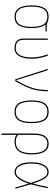

<svg xmlns="http://www.w3.org/2000/svg" viewBox="1105 -1675 790 3040"><g transform="rotate(90 1500.0 -155.0)"><path d="M366.7 -449.7Q328.1 -509.8 245.1 -509.8Q162.1 -509.8 123.5 -449.7Q85 -389.6 85 -259.8Q85 -129.9 123.5 -69.8Q162.1 -9.8 245.1 -9.8Q328.1 -9.8 366.7 -69.8Q405.3 -129.9 405.3 -259.8Q405.3 -389.6 366.7 -449.7ZM245.1 -530.3Q284.2 -530.3 323.2 -515.1Q362.3 -500 400.4 -500H469.7Q479.5 -500 480 -490.2Q480.5 -480.5 469.7 -480.5H370.1Q369.1 -480.5 369.1 -479Q369.1 -477.5 369.6 -477.5Q370.1 -477.5 370.1 -476.6Q424.8 -411.1 424.8 -259.8Q424.8 -122.1 380.9 -56.2Q336.9 9.8 245.1 9.8Q153.3 9.8 109.4 -56.2Q65.4 -122.1 65.4 -260.3Q65.4 -398.4 109.4 -464.4Q153.3 -530.3 245.1 -530.3Z M745.1 9.8Q665 9.8 627.4 -25.9Q589.8 -61.5 589.8 -139.6V-509.8Q589.8 -519.5 600.1 -519.5Q610.4 -519.5 610.4 -509.8V-139.6Q610.4 -69.3 641.1 -39.6Q671.9 -9.8 745.1 -9.8Q889.6 -9.8 889.6 -269.5Q889.6 -372.1 842.8 -509.8Q841.8 -513.7 844.2 -516.6Q846.7 -519.5 850.6 -519.5Q860.4 -519.5 864.3 -510.7Q910.2 -376 910.2 -269.5Q910.2 -128.9 866.7 -59.6Q823.2 9.8 745.1 9.8Z M1230.5 -13.7 1073.2 -509.8Q1071.3 -513.7 1073.7 -516.6Q1076.2 -519.5 1080.1 -519.5Q1089.8 -519.5 1093.8 -509.8L1249 -15.6Q1249 -14.6 1250 -14.6Q1252 -14.6 1252 -15.6Q1340.8 -174.8 1372.6 -275.9Q1404.3 -377 1405.3 -508.8Q1405.3 -519.5 1415 -519.5Q1424.8 -519.5 1424.8 -508.8Q1423.8 -377.9 1392.6 -274.9Q1361.3 -171.9 1272.5 -12.7Q1263.7 0 1250 0Q1235.4 0 1230.5 -13.7Z M1872.1 -450.2Q1834 -509.8 1750 -509.8Q1666 -509.8 1627.9 -450.2Q1589.8 -390.6 1589.8 -259.8Q1589.8 -128.9 1627.9 -69.3Q1666 -9.8 1750 -9.8Q1834 -9.8 1872.1 -69.3Q1910.2 -128.9 1910.2 -259.8Q1910.2 -390.6 1872.1 -450.2ZM1886.2 -55.2Q1842.8 9.8 1750 9.8Q1657.2 9.8 1613.8 -55.2Q1570.3 -120.1 1570.3 -260.3Q1570.3 -400.4 1613.8 -465.3Q1657.2 -530.3 1750 -530.3Q1842.8 -530.3 1886.2 -465.3Q1929.7 -400.4 1929.7 -260.3Q1929.7 -120.1 1886.2 -55.2Z M2115.2 -304.7V-49.8Q2115.2 -44.9 2119.1 -42Q2163.1 -9.8 2224.6 -9.8Q2316.4 -9.8 2360.8 -70.8Q2405.3 -131.8 2405.3 -259.8Q2405.3 -509.8 2254.9 -509.8Q2115.2 -509.8 2115.2 -304.7ZM2094.7 210V-304.7Q2094.7 -418 2136.7 -474.1Q2178.7 -530.3 2254.9 -530.3Q2424.8 -530.3 2424.8 -260.3Q2424.8 9.8 2224.6 9.8Q2165 9.8 2119.1 -17.6Q2115.2 -19.5 2115.2 -15.6V209Q2115.2 219.7 2105 219.7Q2094.7 219.7 2094.7 210Z M2705.1 -509.8Q2640.6 -509.8 2605.5 -443.8Q2570.3 -377.9 2570.3 -259.8Q2570.3 -141.6 2605.5 -75.7Q2640.6 -9.8 2705.1 -9.8Q2801.8 -9.8 2875 -242.2Q2876 -248 2875 -252.9Q2846.7 -338.9 2823.2 -392.6Q2799.8 -446.3 2779.3 -470.7Q2758.8 -495.1 2743.2 -502.4Q2727.5 -509.8 2705.1 -509.8ZM2705.1 9.8Q2635.7 9.8 2592.8 -58.1Q2549.8 -126 2549.8 -259.8Q2549.8 -391.6 2592.3 -460.9Q2634.8 -530.3 2705.1 -530.3Q2756.8 -530.3 2795.9 -481.9Q2835 -433.6 2884.8 -286.1Q2884.8 -285.2 2886.2 -285.2Q2887.7 -285.2 2887.7 -286.1Q2912.1 -371.1 2938.5 -508.8Q2940.4 -519.5 2950.2 -519.5Q2960 -519.5 2958 -509.8Q2931.6 -365.2 2899.4 -252.9Q2897.5 -248 2899.4 -243.2Q2924.8 -163.1 2966.8 -8.8Q2968.8 0 2960 0Q2950.2 0 2947.3 -9.8Q2928.7 -80.1 2888.7 -209Q2887.7 -210.9 2885.7 -210.9Q2812.5 9.8 2705.1 9.8Z"/></g></svg>

Font: Rounded-X Mgen+ 1mn thin
Style: Regular
Weight: 100
Designer: [Source Han Sans]
Ryoko NISHIZUKA  (kana & ideographs); Paul D. Hunt (Latin, Greek & Cyrillic); Wenlong ZHANG  (bopomofo
Version: Version 1.059.20150602